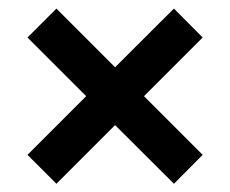

<svg xmlns="http://www.w3.org/2000/svg" viewBox="-20 -475 548 457"><path d="M462.4 -385.7 394 -454.6 253.9 -314.9 114.3 -454.6 45.4 -385.7 185.1 -246.1 45.4 -106.4 114.3 -37.6 253.9 -177.2 394 -37.6 462.4 -106.4 322.8 -246.1Z"/></svg>

Font: Now ExtraBold
Style: Regular
Weight: 800
Designer: Alfredo Marco Pradil
Foundry: Alfredo Marco Pradil
Version: Version 1.200;hotconv 1.0.109;makeotfexe 2.5.65596